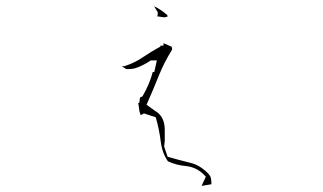

<svg xmlns="http://www.w3.org/2000/svg" viewBox="-20 -613 1040 618"><path d="M510.3 -194.8Q510.3 -228 492.2 -246.1Q489.3 -249.5 485.1 -252.2Q481 -254.9 476.1 -258.3Q466.3 -265.1 451.7 -275.9Q473.6 -325.2 491.2 -369.6Q508.8 -413.1 534.2 -453.6L532.7 -462.4L506.3 -474.1V-466.3H496.6V-463.4Q464.8 -445.8 438.7 -428Q412.6 -410.2 379.9 -399.9H378.9Q375.5 -399.9 372.1 -399.9L386.2 -390.6Q390.6 -390.6 394.5 -390.6Q410.2 -390.6 425.3 -397Q446.8 -405.8 465.3 -418.5H484.9L476.6 -381.3H471.7Q461.4 -341.8 438.5 -302.7L430.7 -299.3L428.2 -281.7H424.8Q426.8 -272 427.5 -265.4Q428.2 -258.8 428.7 -255.4Q430.2 -248.5 433.1 -242.2L443.4 -248L481.4 -235.4Q492.7 -195.8 497.3 -158Q502 -120.1 520.5 -93.8Q546.9 -81.5 577.6 -78.6Q613.8 -75.2 639.2 -47.9L642.6 -44.4L628.9 -14.6L660.6 -20Q660.2 -33.7 659.2 -37.6Q658.2 -41.5 657.7 -43.2Q657.2 -44.9 656.2 -46.4Q654.3 -50.3 648.9 -55.7Q622.6 -82 592.8 -88.9Q558.6 -97.2 519.5 -108.4L508.3 -141.6L510.3 -158.7ZM487.8 -571.3Q487.8 -564.9 486.3 -559.6Q486.3 -559.6 488.8 -560.1L508.8 -557.1L519 -559.1L518.6 -564.5Q505.9 -575.2 494.9 -582.3Q483.9 -589.4 476.1 -592.8L487.8 -573.2Z"/></svg>

Font: Bakudai
Style: ExtraLight
Weight: 200
Version: Version 1.48